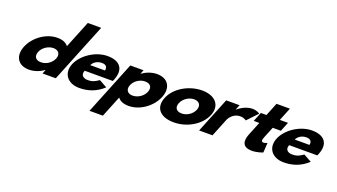

<svg xmlns="http://www.w3.org/2000/svg" viewBox="-83 -1612 4610 2624"><g transform="rotate(20 2222.0 -300.0)"><path d="M132.9 -256C72.3 -106 138.9 15 303.9 15C380.9 15 459.5 -16 518.2 -58H520.4L497 0H689.5L1037 -860H842.3L682.3 -464C652.6 -505 599.2 -528 523.3 -528C358.3 -528 193.5 -406 132.9 -256ZM339.7 -256C368.4 -327 446.9 -377 520.6 -377C593.2 -377 631.3 -327 602.6 -256C574.3 -186 499.1 -136 423.2 -136C344 -136 311.4 -186 339.7 -256Z M1434.5 -232C1438 -238 1442.5 -249 1445.3 -256C1518 -436 1424.3 -528 1252.7 -528C1082.2 -528 893.2 -406 832.6 -256C772.4 -107 862.8 15 1033.3 15C1158.7 15 1277 -22 1380 -119L1265.1 -183C1199.2 -137 1167.3 -126 1104.6 -126C1055.1 -126 993.4 -153 1025.3 -232ZM1070.4 -330C1092.7 -377 1144.6 -413 1211.7 -413C1268.9 -413 1297.9 -384 1284.9 -330Z M2143.3 -257C2203.9 -407 2137.3 -528 1972.3 -528C1895.3 -528 1816.8 -497 1758 -455H1755.8L1779.3 -513H1586.8L1274.5 260H1469.2L1594 -49C1623.6 -8 1677 15 1752.9 15C1917.9 15 2082.7 -107 2143.3 -257ZM1936.5 -257C1907.8 -186 1829.3 -136 1755.6 -136C1683 -136 1644.9 -186 1673.6 -257C1701.9 -327 1777.1 -377 1853 -377C1932.2 -377 1964.8 -327 1936.5 -257Z M2179.2 -256C2115.3 -98 2206.1 15 2409.6 15C2604.3 15 2791.8 -98 2855.7 -256C2920.3 -416 2816 -528 2629 -528C2438.7 -528 2243.8 -416 2179.2 -256ZM2386 -256C2414.7 -327 2493.2 -377 2566.9 -377C2639.5 -377 2677.6 -327 2648.9 -256C2620.6 -186 2545.4 -136 2469.5 -136C2390.3 -136 2357.7 -186 2386 -256Z M2774.1 0H2968.8L3077.9 -270C3083.1 -283 3134.2 -374 3235.4 -374C3300.3 -374 3325.3 -346 3325.3 -346L3467.3 -496C3467.3 -496 3429.6 -528 3357 -528C3245.9 -528 3148.4 -439 3148.4 -439H3146.2L3176.1 -513H2981.4Z M3566.7 -513H3485.3L3430.8 -378H3512.2L3432.6 -181C3395.8 -90 3390.8 15 3545.9 15C3626.2 15 3701.8 -17 3701.8 -17L3711.2 -160C3711.2 -160 3681.6 -144 3656.3 -144C3625.5 -144 3621.6 -167 3641 -215L3706.9 -378H3825.7L3880.2 -513H3761.4L3838.6 -704H3643.9Z M4408.5 -232C4412 -238 4416.5 -249 4419.3 -256C4492 -436 4398.3 -528 4226.7 -528C4056.2 -528 3867.2 -406 3806.6 -256C3746.4 -107 3836.8 15 4007.3 15C4132.7 15 4251 -22 4354 -119L4239.1 -183C4173.2 -137 4141.3 -126 4078.6 -126C4029.1 -126 3967.4 -153 3999.3 -232ZM4044.4 -330C4066.7 -377 4118.6 -413 4185.7 -413C4242.9 -413 4271.9 -384 4258.9 -330Z"/></g></svg>

Font: Hussar
Style: BdWideOblFour
Weight: 700
Foundry: Cannot Into Space Fonts
Version: Version 2.00